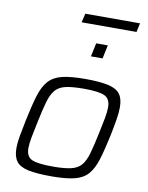

<svg xmlns="http://www.w3.org/2000/svg" viewBox="-93 -917 765 992"><g transform="rotate(10 289.0 -421.0)"><path d="M246 8Q168 8 124 -1.5Q80 -11 61.5 -35.5Q43 -60 43 -105Q43 -132 49.5 -169Q56 -206 66 -254Q83 -335 98.5 -386.5Q114 -438 140 -467Q166 -496 211 -507Q256 -518 332 -518Q409 -518 453 -508Q497 -498 515 -473.5Q533 -449 533 -404Q533 -377 527 -340Q521 -303 511 -254Q494 -174 478 -122.5Q462 -71 436.5 -42.5Q411 -14 366 -3Q321 8 246 8ZM244 -43Q304 -43 339 -51Q374 -59 393 -81Q412 -103 424 -145Q436 -187 450 -254Q460 -301 466.5 -335.5Q473 -370 473 -394Q473 -438 443 -452.5Q413 -467 334 -467Q273 -467 238 -459Q203 -451 184 -428.5Q165 -406 153 -364Q141 -322 127 -254Q117 -207 110.5 -173Q104 -139 104 -115Q104 -71 134 -57Q164 -43 244 -43ZM340 -638 355 -709H416L401 -638ZM262 -803 273 -850H560L550 -803Z"/></g></svg>

Font: Saira Light
Style: Italic
Weight: 300
Italic angle: -12°
Designer: Hector Gatti with collaboration of the Omnibus-Type team
Foundry: Omnibus-Type
Version: Version 1.100; ttfautohint (v1.8.3)